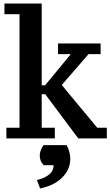

<svg xmlns="http://www.w3.org/2000/svg" viewBox="-20 -775 622 1082"><path d="M307 -530H547V-470H479L328 -296L528 -55H582V5H421L235 -244H215V-55H289V5H16V-55H90V-695H5V-755H215V-294H234L379 -470H307ZM188 240Q234 228 258 207.5Q282 187 282 158V156H226Q212 140 208 127Q204 114 204 102Q204 74 225 43H356Q368 68 372 86Q376 104 376 121Q376 152 363.5 179Q351 206 328.5 227.5Q306 249 277 263.5Q248 278 206 287Z"/></svg>

Font: PT Serif Caption
Style: Semibold
Weight: 600
Designer: A.Korolkova, O.Umpeleva, V.Yefimov
Foundry: ParaType Ltd
Version: Version 1.00;May 2, 2020;FontCreator 12.0.0.2544 64-bit